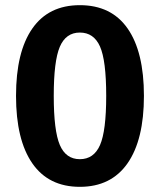

<svg xmlns="http://www.w3.org/2000/svg" viewBox="-20 -707 619 743"><path d="M289 -687Q411 -687 474 -596.5Q537 -506 537 -336Q537 -166 473.5 -75Q410 16 289 16Q168 16 105 -75Q42 -166 42 -336Q42 -506 105 -596.5Q168 -687 289 -687ZM391 -336Q391 -473 367 -527Q343 -581 289 -581Q235 -581 211.5 -526Q188 -471 188 -336Q188 -201 211.5 -146Q235 -91 289 -91Q343 -91 367 -145.5Q391 -200 391 -336Z"/></svg>

Font: Fira Sans SemiBold
Style: Regular
Weight: 600
Designer: bBox Type GmbH & Carrois Corporate GbR & Edenspiekermann AG
Foundry: bBox Type GmbH & Carrois Corporate GbR & Edenspiekermann AG
Version: Version 4.301;PS 004.301;hotconv 1.0.88;makeotf.lib2.5.64775